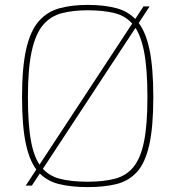

<svg xmlns="http://www.w3.org/2000/svg" viewBox="-20 -758 716 784"><path d="M85 0 566 -732H591L110 0ZM338 6Q271 6 220.5 -6.5Q170 -19 136.5 -56Q103 -93 86.5 -166.5Q70 -240 70 -361Q70 -483 87 -557.5Q104 -632 138 -671Q172 -710 222 -724Q272 -738 338 -738Q407 -738 457.5 -724Q508 -710 541 -671Q574 -632 590 -557.5Q606 -483 606 -361Q606 -240 589.5 -166.5Q573 -93 539.5 -56Q506 -19 456 -6.5Q406 6 338 6ZM338 -16Q402 -16 448.5 -28Q495 -40 524.5 -75.5Q554 -111 568 -179.5Q582 -248 582 -361Q582 -480 567.5 -551Q553 -622 523.5 -657.5Q494 -693 448 -704.5Q402 -716 338 -716Q279 -716 233.5 -704.5Q188 -693 157 -657.5Q126 -622 110 -551Q94 -480 94 -361Q94 -248 107 -179.5Q120 -111 149 -75.5Q178 -40 224.5 -28Q271 -16 338 -16Z"/></svg>

Font: Exo Thin Thin
Style: Regular
Weight: 250
Version: Version 2.000